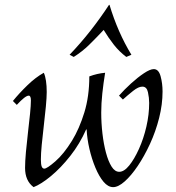

<svg xmlns="http://www.w3.org/2000/svg" viewBox="-20 -754 723 789"><path d="M118 15Q83 -11 83 -64Q83 -90 86.5 -129Q90 -168 95 -210Q100 -252 103.5 -287Q107 -322 107 -341Q107 -361 98 -361Q84 -361 49 -323L33 -339Q59 -371 92.5 -403.5Q126 -436 160 -455Q166 -442 169 -421.5Q172 -401 172 -376Q172 -354 168.5 -316.5Q165 -279 160 -237.5Q155 -196 151.5 -159Q148 -122 148 -99Q148 -78 151.5 -69.5Q155 -61 162 -61Q173 -61 207.5 -91Q242 -121 276 -176Q306 -225 326.5 -291.5Q347 -358 347 -440Q379 -452 412 -455Q405 -412 400.5 -370.5Q396 -329 396 -291Q396 -248 401 -205Q406 -162 415.5 -126.5Q425 -91 438.5 -69.5Q452 -48 470 -48Q490 -48 511 -74Q532 -100 551 -142Q570 -184 581.5 -233.5Q593 -283 593 -331Q593 -352 588 -375Q583 -398 565 -398Q549 -398 527 -380.5Q505 -363 485 -345L469 -361Q491 -386 518.5 -411Q546 -436 571.5 -453Q597 -470 612 -470Q632 -470 640 -440.5Q648 -411 648 -378Q648 -325 634 -269.5Q620 -214 596.5 -163Q573 -112 546 -72Q519 -32 492.5 -8.5Q466 15 445 15Q424 15 405.5 -7Q387 -29 372 -65Q357 -101 347.5 -142Q338 -183 336 -222H334Q308 -163 269 -113.5Q230 -64 189.5 -30.5Q149 3 118 15ZM499 -520Q470 -542 448 -570Q426 -598 406 -631Q375 -598 346.5 -570Q318 -542 283 -520L266 -529Q311 -576 351.5 -627.5Q392 -679 428 -734H430Q464 -621 520 -529Z"/></svg>

Font: Bona Nova SC
Style: Italic
Weight: 400
Italic angle: -4°
Designer: Mateusz Machalski
Foundry: Capitalics
Version: Version 4.001; ttfautohint (v1.8.4.7-5d5b)